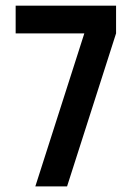

<svg xmlns="http://www.w3.org/2000/svg" viewBox="-20 -663 469 683"><path d="M35.7 -642.9H392.9V-544.3L218.6 0H105.7L280 -544.3H35.7Z"/></svg>

Font: Aire Exterior
Style: Regular
Weight: 400
Width: 4
Designer: Jayvee Enaguas (HarvettFox96)
Version: 20190503.02